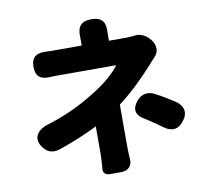

<svg xmlns="http://www.w3.org/2000/svg" viewBox="-92 -917 1163 1076"><g transform="rotate(-10 490.0 -378.5)"><path d="M832 -308C814 -319 796 -329 777 -339C739 -360 701 -355 673 -322C637 -280 643 -243 691 -215C706 -206 720 -197 734 -187C750 -176 767 -165 784 -152C828 -118 868 -119 902 -164C936 -209 924 -249 877 -280C861 -290 847 -299 832 -308ZM570 -196V-316C647 -374 717 -444 768 -501C779 -513 793 -528 807 -544C839 -577 830 -621 797 -653C776 -674 746 -688 717 -682C701 -680 683 -679 665 -679H572V-722C572 -723 572 -724 572 -725C577 -785 555 -815 495 -815C435 -815 413 -784 417 -724C417 -723 417 -723 417 -722V-679H260C248 -679 233 -679 217 -680C161 -684 130 -664 130 -608C130 -554 157 -533 211 -536C230 -537 249 -537 263 -537C303 -537 531 -537 588 -537C562 -500 511 -454 442 -410C379 -370 290 -319 166 -280C100 -263 59 -220 96 -163C121 -125 153 -114 196 -128C270 -153 347 -185 416 -219V-77C416 -47 414 -5 411 26C409 43 423 58 447 58H492H513C552 58 575 33 573 -2C571 -27 570 -55 570 -77Z"/></g></svg>

Font: GenSenRounded2 TW H
Style: Regular
Weight: 900
Version: Version 2.100;PS 2.1;hotconv 16.6.51;makeotf.lib2.5.65220 DE